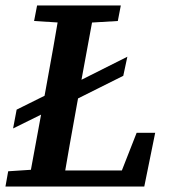

<svg xmlns="http://www.w3.org/2000/svg" viewBox="-20 -684 624 704"><path d="M447 -476 432 -406 210 -295 224 -364ZM204 -363 190 -293 28 -213 41 -282ZM0 0 10 -56 132 -64H145L140 0ZM82 0 148 -358Q162 -434 175.5 -510.5Q189 -587 202 -664H329L263 -306Q249 -230 235.5 -153Q222 -76 209 0ZM105 -607 116 -664H423L412 -607L277 -599H234ZM161 0 166 -59H486L408 -11L481 -197H549L509 0Z"/></svg>

Font: Source Serif 4 SemiBold
Style: Italic
Weight: 600
Italic angle: -12°
Designer: Frank Grießhammer
Foundry: Adobe Systems Incorporated
Version: Version 4.004;hotconv 1.0.116;makeotfexe 2.5.65601